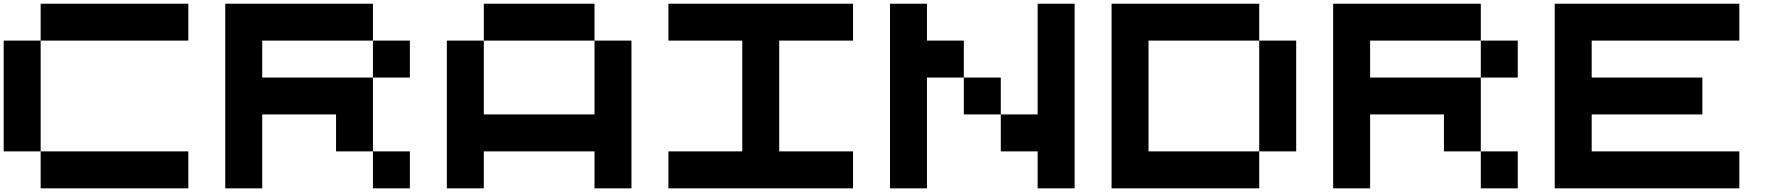

<svg xmlns="http://www.w3.org/2000/svg" viewBox="-20 -820 9642 1040"><path d="M1000 200.2H200.2V0H1000ZM0 -600.1H200.2V0H0ZM1000 -799.8V-600.1H200.2V-799.8Z M2000 -600.1H2200.2V-399.9H2000ZM2200.2 200.2H2000V0H2200.2ZM1800.3 -200.2H1400.4V200.2H1200.2V-799.8H2000V-600.1H1400.4V-399.9H2000V0H1800.3Z M3200.2 -799.8V-600.1H2600.6V-799.8ZM3200.2 -600.1H3400.4V200.2H3200.2V0H2600.6V200.2H2400.4V-600.1H2600.6V-200.2H3200.2Z M4200.7 -600.1V0H4600.6V200.2H3600.6V0H4000.5V-600.1H3600.6V-799.8H4600.6V-600.1Z M5600.6 -799.8H5800.8V200.2H5600.6V0H5400.9V-200.2H5600.6ZM5001 -600.1H5200.7V-399.9H5001V200.2H4800.8V-799.8H5001ZM5200.7 -399.9H5400.9V-200.2H5200.7Z M6201.2 -600.1V0H6800.8V200.2H6001V-799.8H6800.8V-600.1ZM6800.8 -600.1H7001V0H6800.8Z M8001 -600.1H8201.2V-399.9H8001ZM8201.2 200.2H8001V0H8201.2ZM7801.3 -200.2H7401.4V200.2H7201.2V-799.8H8001V-600.1H7401.4V-399.9H8001V0H7801.3Z M9401.4 -600.1H8601.6V-399.9H9201.2V-200.2H8601.6V0H9401.4V200.2H8401.4V-799.8H9401.4Z"/></svg>

Font: QuinqueFive
Style: Regular
Weight: 400
Monospace: yes
Designer: GGBotNet
Foundry: GGBotNet
Version: 1.1